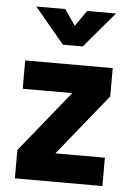

<svg xmlns="http://www.w3.org/2000/svg" viewBox="-53 -771 559 811"><g transform="rotate(5 227.0 -365.5)"><path d="M193.8 -580.1 67.9 -731H190.9L236.8 -664.1L283.2 -731H405.8L277.8 -580.1ZM41 -379.9V-500H412.1V-379.9L202.1 -120.1H412.1V0H41V-120.1L251 -379.9Z"/></g></svg>

Font: TitilliumWeb-Bold
Style: Bold
Weight: 700
Version: Version 1.001;PS 57.000;hotconv 1.0.70;makeotf.lib2.5.55311